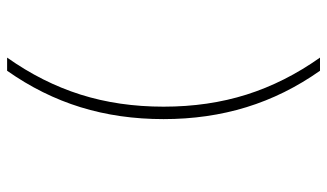

<svg xmlns="http://www.w3.org/2000/svg" viewBox="-210 -600 920 540"><g transform="rotate(-90 250.0 -330.0)"><path d="M321 110Q252 12 218.5 -97Q185 -206 185 -330Q185 -455 218.5 -563.5Q252 -672 321 -770H358Q288 -671 254 -563.5Q220 -456 220 -330Q220 -204 254 -96.5Q288 11 358 110Z"/></g></svg>

Font: M PLUS 1 Code ExtraLight
Style: Regular
Weight: 250
Designer: Coji Morishita
Foundry: UNDERFOREST DESIGN
Version: Version 1.002